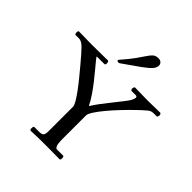

<svg xmlns="http://www.w3.org/2000/svg" viewBox="-279 -1076 1241 1241"><g transform="rotate(45 341.5 -456.0)"><path d="M286 -302Q286 -314 271 -339.5Q256 -365 232 -397.5Q208 -430 180 -464Q152 -498 127 -528Q102 -558 85 -577Q49 -619 32 -630Q15 -641 1 -641H-31Q-34 -641 -36 -646.5Q-38 -652 -38 -658Q-38 -663 -36.5 -668Q-35 -673 -31 -673Q-17 -673 5 -672.5Q27 -672 51 -671.5Q75 -671 93 -671Q108 -671 131.5 -671.5Q155 -672 178.5 -672Q202 -672 218 -672.5Q234 -673 234 -673Q238 -673 240.5 -666.5Q243 -660 243 -654Q243 -649 241 -644.5Q239 -640 234 -640H164Q164 -637 178.5 -619Q193 -601 216.5 -573Q240 -545 266 -512Q292 -479 315.5 -444.5Q339 -410 354 -379H357Q372 -404 396.5 -436.5Q421 -469 447.5 -502Q474 -535 495 -562Q516 -589 523 -602Q532 -620 532 -629Q532 -636 528.5 -638.5Q525 -641 521 -641H482Q478 -641 475.5 -645.5Q473 -650 473 -655Q473 -661 475.5 -667Q478 -673 482 -673Q495 -673 516.5 -672.5Q538 -672 561 -671.5Q584 -671 600 -671Q613 -671 634.5 -671.5Q656 -672 677.5 -672.5Q699 -673 711 -673Q716 -673 718.5 -667.5Q721 -662 721 -657Q721 -651 718.5 -645.5Q716 -640 711 -640H686Q675 -640 664.5 -637Q654 -634 643 -624Q618 -603 584.5 -570.5Q551 -538 516 -501Q481 -464 451.5 -428.5Q422 -393 403.5 -364.5Q385 -336 385 -321V-105Q385 -62 392 -47.5Q399 -33 406 -33H464Q472 -33 472 -14Q472 -10 470.5 -5Q469 0 464 0Q433 0 401 -0.5Q369 -1 340 -1Q298 -1 273.5 -0.5Q249 0 233.5 1Q218 2 202 2Q198 2 196 -3Q194 -8 194 -14Q194 -21 196 -26.5Q198 -32 202 -32H245Q271 -32 278.5 -42Q286 -52 286 -78ZM301 -714Q297 -711 291 -711Q278 -711 278 -720Q278 -723 282 -727Q327 -778 352 -813.5Q377 -849 391.5 -871Q406 -893 419.5 -903.5Q433 -914 456 -914Q471 -914 481 -905Q491 -896 491 -882Q491 -864 475 -845Q459 -826 417.5 -796Q376 -766 301 -714Z"/></g></svg>

Font: Sedan SC
Style: Regular
Weight: 400
Designer: Sebastian Salazar
Foundry: Sebastian Salazar
Version: Version 1.100; ttfautohint (v1.8.4.7-5d5b)